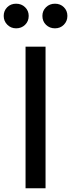

<svg xmlns="http://www.w3.org/2000/svg" viewBox="-52 -1017 384 1037"><path d="M86 -765H194V0H86ZM-32 -931Q-32 -959 -13 -978Q6 -997 35 -997Q64 -997 83.5 -978Q103 -959 103 -931Q103 -902 83.5 -883Q64 -864 35 -864Q7 -864 -12.5 -883.5Q-32 -903 -32 -931ZM245 -997Q274 -997 293 -978Q312 -959 312 -931Q312 -903 293 -883.5Q274 -864 245 -864Q216 -864 196.5 -883Q177 -902 177 -931Q177 -959 196.5 -978Q216 -997 245 -997Z"/></svg>

Font: Application Medium
Style: Regular
Weight: 500
Designer: Wei Huang
Foundry: Wei Huang
Version: Version 0.012